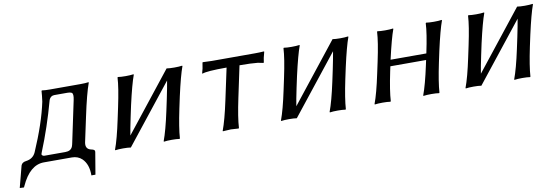

<svg xmlns="http://www.w3.org/2000/svg" viewBox="-50 -734 3355 1165"><g transform="rotate(-10 1627.5 -151.5)"><path d="M161.6 -50.8Q164.6 -39.6 178.2 -39.1H307.1Q341.3 -39.1 351.6 -64.5Q355 -73.2 357.9 -87.9L411.6 -341.8Q419.4 -378.4 407.7 -386.2Q398.9 -391.1 382.3 -391.1H301.3Q277.8 -391.1 268.1 -367.2Q267.6 -365.7 267.6 -365.2Q223.6 -204.6 166 -63.5Q162.6 -54.2 161.6 -50.8ZM222.2 -364.3Q227.5 -402.3 229 -429.2L231.9 -432.1Q249.5 -429.2 279.3 -429.2H470.2Q500 -429.2 519 -432.1L520 -429.2Q496.6 -365.2 467.8 -229L435.1 -76.2Q427.2 -34.7 464.8 -26.9Q485.4 -22.9 485.8 -13.2Q485.8 -9.3 485.4 -5.9L462.9 127.9H438Q439 59.6 401.9 23.4Q377 0 339.8 0H168Q81.1 0 26.4 120.6Q24.4 125 22.5 128.9L-3.4 127.9L31.2 -4.9Q37.6 -23.9 64 -26.9Q106.4 -32.7 123 -69.8Q195.3 -236.3 222.2 -364.3Z M668.9 -250Q694.3 -369.1 697.3 -429.2L699.7 -432.1Q717.3 -429.2 747.1 -429.2Q776.9 -429.2 795.9 -432.1L797.4 -429.2Q777.3 -375 749 -250L733.9 -179.2Q718.8 -107.4 712.9 -69.3L1000 -432.1Q1017.6 -429.2 1047.4 -429.2Q1077.1 -429.2 1095.7 -432.1L1097.2 -429.2Q1077.1 -375 1049.3 -250L1034.2 -179.2Q1009.8 -63 1005.9 0L1003.4 2.9Q985.8 0 956.1 0Q926.3 0 907.2 2.9L905.8 0Q928.7 -61 954.1 -179.2L969.2 -250Q983.9 -320.3 990.2 -359.4L703.1 2.9Q685.5 0 655.8 0Q626 0 607.4 2.9L606 0Q628.9 -61 653.8 -179.2Z M1359.4 -374Q1234.9 -374 1209 -362.8L1207.5 -366.2Q1215.3 -389.2 1220.7 -429.2L1223.1 -431.2Q1252.9 -429.2 1277.8 -429.2H1543.9Q1569.3 -429.2 1599.1 -431.2L1601.1 -429.2Q1589.4 -388.2 1587.4 -366.2L1585 -362.8Q1585 -362.8 1550.8 -369.6Q1508.8 -374 1439 -374L1397.9 -180.2Q1373 -63 1369.6 0L1367.2 2.9Q1365.2 2.9 1319.8 0L1270 2.9L1269.5 0Q1292.5 -61 1317.9 -180.2Z M1691.4 -250Q1716.8 -369.1 1719.7 -429.2L1722.2 -432.1Q1739.7 -429.2 1769.5 -429.2Q1799.3 -429.2 1818.4 -432.1L1819.8 -429.2Q1799.8 -375 1771.5 -250L1756.3 -179.2Q1741.2 -107.4 1735.4 -69.3L2022.5 -432.1Q2040 -429.2 2069.8 -429.2Q2099.6 -429.2 2118.2 -432.1L2119.6 -429.2Q2099.6 -375 2071.8 -250L2056.6 -179.2Q2032.2 -63 2028.3 0L2025.9 2.9Q2008.3 0 1978.5 0Q1948.7 0 1929.7 2.9L1928.2 0Q1951.2 -61 1976.6 -179.2L1991.7 -250Q2006.3 -320.3 2012.7 -359.4L1725.6 2.9Q1708 0 1678.2 0Q1648.4 0 1629.9 2.9L1628.4 0Q1651.4 -61 1676.3 -179.2Z M2268.1 -250Q2293.5 -369.1 2296.4 -429.2L2298.8 -432.1Q2316.4 -429.2 2346.2 -429.2Q2376 -429.2 2395 -432.1L2396.5 -429.2Q2376.5 -375 2348.1 -250L2347.7 -248H2567.9L2568.4 -250Q2593.8 -369.1 2596.2 -429.2L2599.1 -432.1Q2616.7 -429.2 2646.5 -429.2Q2676.3 -429.2 2694.8 -432.1L2696.3 -429.2Q2676.3 -375 2648.4 -250L2633.3 -179.2Q2608.9 -63 2605 0L2602.5 2.9Q2585 0 2555.2 0Q2525.4 0 2506.3 2.9L2504.9 0Q2527.8 -61 2553.2 -179.2L2559.6 -209H2339.4L2333 -179.2Q2308.6 -63 2305.2 0L2302.2 2.9Q2284.7 0 2254.9 0Q2225.1 0 2206.5 2.9L2205.1 0Q2228 -61 2252.9 -179.2Z M2828.6 -250Q2854 -369.1 2856.9 -429.2L2859.4 -432.1Q2877 -429.2 2906.7 -429.2Q2936.5 -429.2 2955.6 -432.1L2957 -429.2Q2937 -375 2908.7 -250L2893.6 -179.2Q2878.4 -107.4 2872.6 -69.3L3159.7 -432.1Q3177.2 -429.2 3207 -429.2Q3236.8 -429.2 3255.4 -432.1L3256.8 -429.2Q3236.8 -375 3209 -250L3193.8 -179.2Q3169.4 -63 3165.5 0L3163.1 2.9Q3145.5 0 3115.7 0Q3085.9 0 3066.9 2.9L3065.4 0Q3088.4 -61 3113.8 -179.2L3128.9 -250Q3143.6 -320.3 3149.9 -359.4L2862.8 2.9Q2845.2 0 2815.4 0Q2785.6 0 2767.1 2.9L2765.6 0Q2788.6 -61 2813.5 -179.2Z"/></g></svg>

Font: Linux Biolinum Slanted O
Style: Slanted
Weight: 400
Designer: Philipp H. Poll
Foundry: Philipp H. Poll
Version: Version 1.0.4